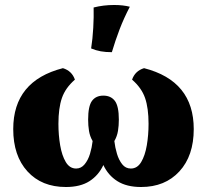

<svg xmlns="http://www.w3.org/2000/svg" viewBox="-20 -740 829 769"><path d="M244 9Q147 9 90 -53.5Q33 -116 33 -223Q33 -416 232 -467Q268 -456 280 -421Q242 -388 228 -347.5Q214 -307 214 -244Q214 -199 221 -158Q228 -117 243.5 -91Q259 -65 285 -65Q305 -65 319 -82Q333 -99 340.5 -124Q348 -149 351 -175Q340 -194 336.5 -215.5Q333 -237 333 -261Q333 -315 348.5 -336Q364 -357 394 -357Q424 -357 440 -336Q456 -315 456 -261Q456 -237 452.5 -215.5Q449 -194 438 -175Q441 -149 448.5 -124Q456 -99 469.5 -82Q483 -65 504 -65Q530 -65 545.5 -91Q561 -117 568 -158Q575 -199 575 -244Q575 -307 561 -347.5Q547 -388 509 -421Q521 -456 557 -467Q756 -416 756 -223Q756 -116 698.5 -53.5Q641 9 545 9Q487 9 450 -14.5Q413 -38 394 -79Q375 -38 338.5 -14.5Q302 9 244 9ZM428 -531Q403 -531 383.5 -534.5Q364 -538 345 -546Q351 -584 353.5 -628.5Q356 -673 355 -710Q394 -720 437 -720Q473 -720 500 -713Q476 -667 459 -622.5Q442 -578 428 -531Z"/></svg>

Font: Vollkorn ExtraBold
Style: Regular
Weight: 800
Designer: Friedrich Althausen
Foundry: Friedrich Althausen
Version: Version 5.000; ttfautohint (v1.8.3)